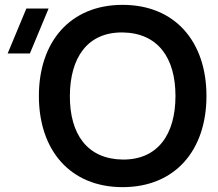

<svg xmlns="http://www.w3.org/2000/svg" viewBox="-20 -755 899 790"><path d="M484.5 15C700.5 15 829.5 -136.5 829.5 -360C829.5 -583.5 700.5 -735 484.5 -735C269 -735 140 -583.5 140 -360C140 -136.5 269 15 484.5 15ZM11.5 -535H103L180 -720H88.5ZM267.5 -360C268 -517.5 339.5 -623 484.5 -621.5C629.5 -619.5 702 -517.5 702 -360C702 -202.5 629.5 -97 484.5 -98.5C339.5 -100.5 267 -202.5 267.5 -360Z"/></svg>

Font: Manrope
Style: Bold
Weight: 700
Designer: Mikhail Sharanda
Foundry: Mikhail Sharanda
Version: Version 4.505;FEAKit 1.0